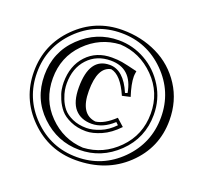

<svg xmlns="http://www.w3.org/2000/svg" viewBox="-142 -974 1245 1178"><g transform="rotate(20 480.5 -385.5)"><path d="M637 -251 621 -266Q554 -204 481 -204Q411 -204 371.5 -248.5Q332 -293 332 -388Q332 -582 464 -582Q555 -582 610 -452L625 -457Q599 -609 461 -609Q369 -609 311.5 -547Q254 -485 254 -385Q254 -366 257.5 -343.5Q261 -321 273.5 -288.5Q286 -256 307 -230.5Q328 -205 368 -187Q408 -169 460 -169Q499 -169 547.5 -188.5Q596 -208 637 -251ZM108 -386Q108 -538 214.5 -640.5Q321 -743 465 -743Q558 -743 639.5 -697Q721 -651 771.5 -568.5Q822 -486 822 -386Q822 -234 715 -131Q608 -28 465 -28Q321 -28 214.5 -130.5Q108 -233 108 -386ZM60 -386Q60 -218 178.5 -99.5Q297 19 465 19Q632 19 750.5 -99.5Q869 -218 869 -386Q869 -553 750.5 -671.5Q632 -790 465 -790Q297 -790 178.5 -671.5Q60 -553 60 -386ZM465 -810Q589 -810 693 -759.5Q797 -709 860.5 -611Q924 -513 924 -386Q924 -207 794 -84Q664 39 465 39Q289 39 164.5 -85.5Q40 -210 40 -386Q40 -562 164.5 -686Q289 -810 465 -810ZM163 -386Q163 -246 257 -150.5Q351 -55 482 -48Q612 -55 707 -151Q802 -247 802 -386Q802 -523 707 -619Q612 -715 482 -722Q351 -715 257 -620Q163 -525 163 -386ZM651 -441 598 -429Q546 -548 481 -560Q397 -545 397 -388Q397 -237 499 -225Q555 -232 621 -294L669 -251Q618 -197 562.5 -173Q507 -149 464 -149Q407 -149 362.5 -169Q318 -189 295 -216.5Q272 -244 257 -279Q242 -314 238 -339Q234 -364 234 -385Q234 -494 297 -561.5Q360 -629 461 -629Q499 -629 528 -624Q557 -619 630 -601Q626 -577 626 -567Q626 -518 651 -441Z"/></g></svg>

Font: Jacques Francois Shadow
Style: Regular
Weight: 400
Designer: Alexei Vanyashin, Nikita Kanarev (i@xarsok.ru)
Foundry: Cyreal (www.cyreal.org)
Version: Version 1.003